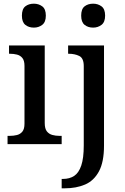

<svg xmlns="http://www.w3.org/2000/svg" viewBox="-20 -783 681 1043"><path d="M164 -633Q136 -633 117.5 -648Q99 -663 99 -698Q99 -734 117.5 -748.5Q136 -763 164 -763Q190 -763 209.5 -748.5Q229 -734 229 -698Q229 -663 209.5 -648Q190 -633 164 -633ZM21 0V-45H34Q54 -45 72 -49.5Q90 -54 101.5 -68Q113 -82 113 -111V-425Q113 -454 101.5 -468Q90 -482 72 -486.5Q54 -491 34 -491H29V-536H223V-115Q223 -84 234.5 -69.5Q246 -55 264 -50Q282 -45 302 -45H315V0ZM486 -633Q458 -633 439.5 -648Q421 -663 421 -698Q421 -734 439.5 -748.5Q458 -763 486 -763Q512 -763 531.5 -748.5Q551 -734 551 -698Q551 -663 531.5 -648Q512 -633 486 -633ZM315 240V189H322Q358 189 383 172.5Q408 156 421.5 116Q435 76 435 7V-424Q435 -467 410.5 -479Q386 -491 353 -491H350V-536H545V8Q545 97 517.5 148Q490 199 442 219.5Q394 240 332 240Z"/></svg>

Font: Noto Serif Tamil Medium
Style: Regular
Weight: 500
Designer: Indian Type Foundry, Tom Grace, and the Monotype Design Team
Foundry: Monotype Imaging Inc.
Version: Version 2.004; ttfautohint (v1.8.4.7-5d5b)